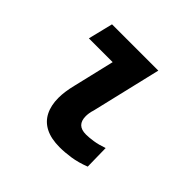

<svg xmlns="http://www.w3.org/2000/svg" viewBox="-136 -673 833 833"><g transform="rotate(45 280.0 -257.0)"><path d="M326 12Q274 12 239.5 -5.5Q205 -23 188 -56.5Q171 -90 171 -136Q171 -155 174 -176.5Q177 -198 183 -222L228 -412H82L110 -526H394L318 -205Q314 -193 312.5 -182.5Q311 -172 311 -164Q311 -136 325 -122Q339 -108 368 -108Q387 -108 413 -112Q439 -116 470 -127L472 -15Q431 1 394.5 6.5Q358 12 326 12Z"/></g></svg>

Font: Ubuntu Sans Mono
Style: Bold Italic
Weight: 700
Italic angle: -13.5°
Monospace: yes
Designer: Dalton Maag Ltd
Foundry: Dalton Maag Ltd
Version: Version 1.006